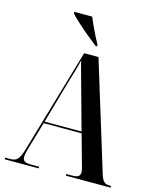

<svg xmlns="http://www.w3.org/2000/svg" viewBox="-134 -1022 907 1114"><g transform="rotate(15 319.5 -465.5)"><path d="M3 0V-10H35Q63 -10 77.5 -25.5Q92 -41 105 -86L289 -714H375L574 -66Q584 -33 596 -21.5Q608 -10 632 -10H639V0H370V-10H407Q433 -10 443 -18Q453 -26 453 -42Q453 -52 449.5 -66.5Q446 -81 441 -96L395 -261H167L123 -111Q117 -90 112.5 -72Q108 -54 108 -43Q108 -25 119.5 -17.5Q131 -10 157 -10H207V0ZM170 -271H392L324 -517Q311 -565 300.5 -601.5Q290 -638 283 -669Q275 -634 266 -603.5Q257 -573 246 -537ZM343 -771Q317 -791 282.5 -819.5Q248 -848 217.5 -876Q187 -904 172 -921V-931H279Q293 -897 312.5 -856Q332 -815 351 -781V-771Z"/></g></svg>

Font: Noto Serif Display Condensed SemiBold
Style: Regular
Weight: 600
Width: 3
Designer: Monotype Design Team
Foundry: Monotype Imaging Inc.
Version: Version 2.009